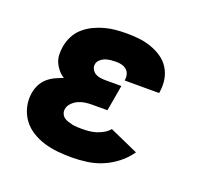

<svg xmlns="http://www.w3.org/2000/svg" viewBox="-99 -640 798 760"><g transform="rotate(20 300.0 -260.0)"><path d="M274 8Q243 8 213.5 5Q184 2 156.5 -6.5Q129 -15 105 -30Q81 -45 64.5 -67.5Q48 -90 41 -119Q34 -148 39 -178Q42 -196 50.5 -213Q59 -230 73 -242.5Q87 -255 104 -263Q121 -271 138 -277Q124 -286 113.5 -298.5Q103 -311 96.5 -326Q90 -341 89.5 -358.5Q89 -376 92 -393Q96 -416 107 -437.5Q118 -459 136.5 -475Q155 -491 177 -501.5Q199 -512 221.5 -518Q244 -524 267 -526Q290 -528 313 -528Q340 -528 366 -525Q392 -522 416 -513.5Q440 -505 461 -491Q482 -477 495.5 -456Q509 -435 513.5 -409.5Q518 -384 514 -357L513 -350H368V-353Q370 -364 367 -375.5Q364 -387 355.5 -394.5Q347 -402 336 -405Q325 -408 313 -408Q301 -408 290 -407Q279 -406 268 -402.5Q257 -399 247 -390.5Q237 -382 235 -371Q233 -359 238.5 -349Q244 -339 253.5 -333.5Q263 -328 274.5 -326.5Q286 -325 298 -325H363L344 -216H279Q265 -216 250.5 -214Q236 -212 222.5 -206Q209 -200 197.5 -188.5Q186 -177 184 -163Q182 -153 186 -143.5Q190 -134 197.5 -128.5Q205 -123 214.5 -120Q224 -117 233.5 -115Q243 -113 253.5 -112.5Q264 -112 274 -112Q289 -112 304 -113.5Q319 -115 333.5 -119.5Q348 -124 362 -132Q376 -140 386 -152L507 -98Q488 -70 460.5 -48.5Q433 -27 402 -14Q371 -1 338 3.5Q305 8 274 8Z"/></g></svg>

Font: Iosevka Etoile Heavy
Style: Italic
Weight: 900
Italic angle: -9°
Designer: Belleve Invis
Foundry: Belleve Invis
Version: Version 22.1.2; ttfautohint (v1.8.4)